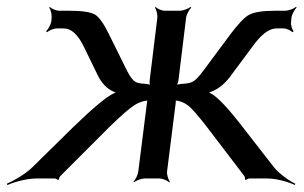

<svg xmlns="http://www.w3.org/2000/svg" viewBox="-74 -515 876 554"><path d="M345 -273C330 -274 320 -276 315 -280C309 -284 301 -294 293 -310L241 -415C226 -446 212 -466 200 -473C188 -480 163 -484 127 -484H97C88 -484 74 -490 70 -495L68 -493C72 -488 76 -473 75 -464L74 -453C72 -443 65 -430 59 -425L62 -422C67 -427 81 -433 91 -433H110C132 -433 151 -415 168 -380L206 -302C218 -276 234 -259 253 -251C257 -249 263 -246 266 -246L267 -250C264 -250 257 -247 253 -245C232 -235 194 -203 139 -150L20 -33C0 -13 -35 7 -54 15L-53 19C-33 10 4 0 31 0H84C86 0 92 3 93 4L96 3C96 1 98 -5 100 -7L243 -150C276 -182 299 -202 313 -211C324 -218 334 -222 345 -224C348 -224 354 -225 356 -227L353 -229C351 -227 350 -221 350 -218L325 -20C324 -11 317 4 311 9L313 11C318 6 334 0 343 0H386C395 0 409 6 414 11L416 9C412 4 407 -11 408 -20L433 -218C433 -221 434 -227 432 -229L429 -227C431 -225 437 -224 440 -224C449 -222 459 -218 468 -211C480 -202 497 -182 522 -150L631 -7C633 -5 633 1 633 3L636 4C637 3 643 0 645 0H697C724 0 759 10 777 19L778 15C761 7 732 -13 716 -33L625 -150C584 -203 554 -235 535 -245C531 -247 526 -250 523 -250L522 -246C525 -246 533 -249 537 -251C558 -259 578 -276 596 -302L654 -380C679 -415 702 -433 724 -433H744C753 -433 765 -427 770 -422L773 -425C769 -430 764 -443 766 -453L767 -464C768 -473 776 -488 782 -493L780 -495C774 -490 758 -484 749 -484H720C684 -484 660 -480 646 -473C632 -466 613 -446 590 -415L512 -310C500 -294 491 -284 483 -280C477 -276 467 -274 452 -273C446 -273 435 -271 432 -268L434 -265C437 -268 440 -278 441 -284L463 -464C464 -473 472 -488 478 -493L476 -495C470 -490 454 -484 445 -484H402C393 -484 379 -490 375 -495L373 -493C377 -488 381 -473 380 -464L358 -284C357 -278 358 -268 361 -265L363 -268C360 -271 351 -273 345 -273Z"/></svg>

Font: Gamestation Storm Oblique 
Style: Italic
Weight: 400
Designer: Jonas Hecksher
Foundry: Jonas Hecksher, Playtypeª, e-types AS
Version: Version 1.003